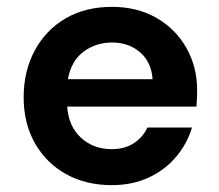

<svg xmlns="http://www.w3.org/2000/svg" viewBox="-20 -528 638 560"><path d="M306 12Q231 12 173 -20Q115 -52 82 -110Q49 -168 49 -244Q49 -321 81.5 -381Q114 -441 171.5 -474.5Q229 -508 307 -508Q380 -508 436 -476Q492 -444 523.5 -388.5Q555 -333 555 -265Q555 -254 554.5 -242Q554 -230 553 -217H176Q180 -159 216.5 -126Q253 -93 305 -93Q344 -93 370.5 -110.5Q397 -128 410 -156H540Q526 -109 493.5 -70.5Q461 -32 413.5 -10Q366 12 306 12ZM307 -404Q260 -404 224 -377.5Q188 -351 178 -297H425Q422 -346 389 -375Q356 -404 307 -404Z"/></svg>

Font: DeepMind Sans
Style: Bold
Weight: 700
Designer: Jonny Pinhorn / Modifications: Colophon Foundry
Foundry: Colophon Foundry
Version: Version 1.002; ttfautohint (v1.8.2)